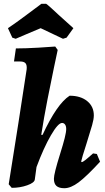

<svg xmlns="http://www.w3.org/2000/svg" viewBox="-20 -985 554 1015"><path d="M472 -174 492 -171 509 -130Q437 -52 395.5 -21Q354 10 320 10Q292 10 278.5 -2Q265 -14 265 -40Q265 -67 298 -172Q314 -223 322 -255Q330 -287 330 -303Q330 -318 324 -326.5Q318 -335 308 -335Q287 -335 249 -269.5Q211 -204 173 -102L164 -36Q162 -19 124 -5.5Q86 8 42 8L26 -11Q40 -96 77.5 -336Q115 -576 121 -619Q123 -641 115 -650.5Q107 -660 86 -660H54L64 -729Q115 -729 183 -733Q251 -737 272 -739L285 -721Q281 -702 266 -631.5Q251 -561 231.5 -461.5Q212 -362 198 -272H205Q281 -436 348 -479Q406 -479 441 -450.5Q476 -422 476 -375Q476 -355 467 -323.5Q458 -292 437 -225Q412 -148 409 -131L412 -128Q417 -128 430.5 -138.5Q444 -149 472 -174ZM199 -965H222Q223 -968 252.5 -941Q282 -914 287 -909Q348 -853 368 -836L332 -786L313 -780Q211 -829 195 -836L119 -804L63 -780L45 -786L22 -836Q61 -862 120.5 -906.5Q180 -951 199 -965Z"/></svg>

Font: Alegreya ExtraBold
Style: Italic
Weight: 800
Italic angle: -7°
Designer: Juan Pablo del Peral
Foundry: Huerta Tipografica
Version: Version 2.007; ttfautohint (v1.6)